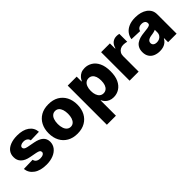

<svg xmlns="http://www.w3.org/2000/svg" viewBox="120 -1475 2600 2600"><g transform="rotate(-45 1420.0 -174.5)"><path d="M531.2 -378.9 371.6 -374.5Q368.2 -393.6 358.4 -405.3Q347.7 -418.5 330.1 -426.3Q312.5 -433.6 289.1 -433.6Q257.8 -433.6 237.8 -421.4Q216.3 -408.7 216.8 -388.7Q216.3 -373.5 230 -361.3Q244.1 -348.6 277.8 -342.3L382.8 -322.3Q463.4 -307.1 504.4 -270.5Q543.9 -234.9 544.9 -174.8Q544.4 -119.1 511.7 -77.1Q478.5 -35.2 421.9 -12.7Q364.3 10.3 292 10.3Q175.3 10.3 107.9 -38.1Q40 -85.9 30.8 -167L202.6 -171.4Q208.5 -140.1 231.9 -125.5Q256.3 -109.9 292.5 -109.9Q326.2 -109.9 347.2 -122.6Q367.2 -134.8 368.2 -155.8Q367.2 -175.3 352.1 -185.5Q336.9 -195.8 301.8 -202.6L206.5 -220.7Q125.5 -235.4 84.5 -276.4Q43.9 -316.4 44.9 -378.9Q44.4 -433.6 73.7 -472.7Q102.5 -510.7 157.7 -531.7Q213.4 -552.7 285.6 -552.7Q396.5 -552.7 460.4 -506.3Q524.9 -460 531.2 -378.9Z M884.3 10.3Q797.9 10.3 736.8 -25.4Q674.8 -61 642.1 -124Q608.9 -187 608.9 -271Q608.9 -355.5 642.1 -418.5Q674.8 -481.4 736.8 -517.6Q798.3 -552.7 884.3 -552.7Q970.7 -552.7 1032.2 -517.6Q1093.3 -481.9 1127 -418.5Q1160.2 -354.5 1160.2 -271Q1160.2 -188 1127 -124Q1093.3 -60.1 1032.2 -25.4Q971.2 10.3 884.3 10.3ZM885.3 -120.6Q916 -120.6 938.5 -140.1Q960 -158.7 971.7 -193.4Q982.9 -228.5 982.9 -272Q982.9 -316.4 971.7 -351.6Q960 -386.2 938.5 -404.8Q916.5 -423.8 885.3 -423.8Q853 -423.8 831.1 -404.8Q808.1 -385.7 797.4 -351.6Q785.6 -317.4 785.6 -272Q785.6 -227.5 797.4 -193.4Q808.1 -159.2 831.1 -140.1Q853.5 -120.6 885.3 -120.6Z M1422.4 204.6H1249V-545.4H1420.9V-452.1H1426.3Q1438 -478.5 1456.5 -500Q1477.5 -523.9 1506.8 -538.1Q1537.1 -552.7 1580.6 -552.7Q1637.7 -552.7 1687 -522.9Q1737.3 -492.7 1767.1 -430.7Q1797.4 -367.7 1797.4 -272.5Q1797.4 -178.2 1768.6 -117.2Q1739.3 -54.7 1689.5 -23.4Q1640.1 7.8 1579.6 7.8Q1539.6 7.8 1508.3 -5.9Q1478 -19 1457.5 -41Q1438 -62 1426.3 -88.4H1422.4ZM1418.9 -272.9Q1418.9 -227.5 1431.2 -195.8Q1443.4 -162.6 1465.3 -145.5Q1487.8 -127.4 1519.5 -127.4Q1551.3 -127.4 1573.7 -145.5Q1595.7 -162.6 1607.9 -195.8Q1619.1 -228.5 1619.1 -272.9Q1619.1 -316.4 1607.9 -349.1Q1596.2 -381.3 1574.2 -398.9Q1550.8 -417 1519.5 -417Q1487.8 -417 1465.3 -399.4Q1442.9 -382.3 1431.2 -349.6Q1418.9 -317.9 1418.9 -272.9Z M2062 0H1888.7V-545.4H2057.1V-445.8H2063Q2078.1 -501 2111.3 -526.9Q2144.5 -552.7 2189.9 -552.7Q2202.6 -552.7 2214.8 -551.3Q2225.1 -550.3 2238.8 -546.4V-395.5Q2228.5 -398.9 2206.5 -402.3Q2189.5 -404.8 2170.4 -404.8Q2140.1 -404.8 2115.2 -391.1Q2089.4 -377 2076.2 -353.5Q2062 -330.1 2062 -296.4Z M2463.4 9.3Q2411.6 9.3 2371.1 -8.3Q2329.6 -26.4 2307.1 -62Q2283.7 -97.7 2283.7 -151.4Q2283.7 -196.3 2299.8 -228Q2315.9 -259.8 2343.8 -278.8Q2372.1 -298.3 2408.7 -308.6Q2444.3 -318.4 2486.8 -322.3Q2535.6 -327.1 2561.5 -331.5Q2590.3 -336.9 2603 -345.2Q2615.7 -354 2615.7 -370.6V-372.6Q2615.7 -399.9 2597.2 -414.6Q2578.1 -429.7 2546.4 -429.7Q2511.7 -429.7 2490.7 -414.6Q2470.2 -399.9 2464.4 -373.5L2304.2 -379.4Q2310.5 -428.7 2340.8 -468.3Q2370.1 -507.3 2422.9 -530.3Q2474.1 -552.7 2547.9 -552.7Q2601.1 -552.7 2644 -540.5Q2687.5 -528.3 2720.7 -504.9Q2753.4 -481 2771.5 -447.8Q2789.1 -414.1 2789.1 -370.6V0H2626V-76.2H2621.6Q2606.9 -47.9 2584.5 -29.3Q2561.5 -9.8 2531.7 -0.5Q2501 9.3 2463.4 9.3ZM2516.6 -104.5Q2543.9 -104.5 2567.4 -115.7Q2590.3 -127 2603.5 -147.5Q2617.2 -168 2617.2 -193.8V-245.6Q2609.4 -241.7 2599.1 -238.8Q2597.2 -238.3 2589.1 -235.8Q2581.1 -233.4 2576.2 -232.4Q2566.9 -230 2550.8 -227.5Q2532.2 -224.6 2525.4 -223.6Q2502 -220.2 2483.9 -211.4Q2466.3 -203.1 2457.5 -190.9Q2448.2 -176.8 2448.2 -159.7Q2448.2 -133.3 2467.8 -118.7Q2486.3 -104.5 2516.6 -104.5Z"/></g></svg>

Font: My Font
Style: Regular
Weight: 500
Designer: Rasmus Andersson
Foundry: rsms
Version: Version 0.001